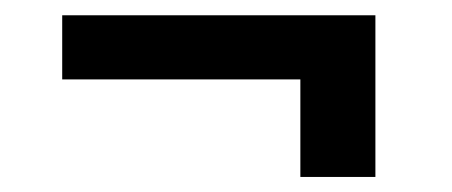

<svg xmlns="http://www.w3.org/2000/svg" viewBox="-20 -413 589 250"><path d="M468.8 -182.6H371.1V-309.6H61V-393.1H468.8Z"/></svg>

Font: Roboto
Style: Regular
Weight: 900
Designer: Google
Version: Version 2.001171; 2014